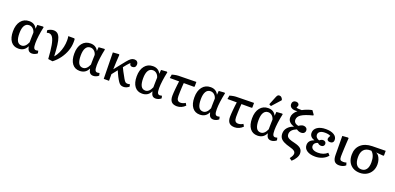

<svg xmlns="http://www.w3.org/2000/svg" viewBox="14 -2031 7161 3485"><g transform="rotate(20 3594.5 -288.5)"><path d="M245 14Q152 14 100.5 -55Q49 -124 49 -248Q49 -375 107.5 -449Q166 -523 267 -523Q373 -523 417 -434H419L425 -508L534 -516L547 -508Q527 -415 516 -332Q505 -249 505 -187Q505 -120 517.5 -93.5Q530 -67 561 -67Q572 -67 601 -74L612 -27Q593 -9 564.5 2.5Q536 14 509 14Q468 14 445 -9.5Q422 -33 412 -88H409Q362 14 245 14ZM283 -58Q356 -58 402 -164Q402 -186 402.5 -220.5Q403 -255 404 -290.5Q405 -326 406 -352Q394 -398 362.5 -425.5Q331 -453 290 -453Q232 -453 201.5 -402.5Q171 -352 171 -256Q171 -155 198.5 -106.5Q226 -58 283 -58Z M910 18 823 6Q813 -156 795 -254Q777 -352 748 -396Q719 -440 675 -440Q656 -440 636 -432L625 -476Q643 -494 676.5 -506Q710 -518 739 -518Q782 -518 812 -496.5Q842 -475 861.5 -425.5Q881 -376 891.5 -291.5Q902 -207 908 -81H913Q949 -124 975.5 -181Q1002 -238 1016 -301.5Q1030 -365 1030 -429Q1030 -474 1023 -509H1134L1149 -502Q1151 -492 1151.5 -480.5Q1152 -469 1152 -442Q1152 -357 1122.5 -273.5Q1093 -190 1039 -115Q985 -40 910 18Z M1429 14Q1336 14 1284.5 -55Q1233 -124 1233 -248Q1233 -375 1291.5 -449Q1350 -523 1451 -523Q1557 -523 1601 -434H1603L1609 -508L1718 -516L1731 -508Q1711 -415 1700 -332Q1689 -249 1689 -187Q1689 -120 1701.5 -93.5Q1714 -67 1745 -67Q1756 -67 1785 -74L1796 -27Q1777 -9 1748.5 2.5Q1720 14 1693 14Q1652 14 1629 -9.5Q1606 -33 1596 -88H1593Q1546 14 1429 14ZM1467 -58Q1540 -58 1586 -164Q1586 -186 1586.5 -220.5Q1587 -255 1588 -290.5Q1589 -326 1590 -352Q1578 -398 1546.5 -425.5Q1515 -453 1474 -453Q1416 -453 1385.5 -402.5Q1355 -352 1355 -256Q1355 -155 1382.5 -106.5Q1410 -58 1467 -58Z M2280 14Q2251 14 2230.5 6Q2210 -2 2192.5 -22.5Q2175 -43 2154 -79Q2144 -95 2129.5 -123.5Q2115 -152 2101.5 -182.5Q2088 -213 2079 -234L1995 -128V0H1893L1884 -508L1997 -516L2010 -508Q2005 -432 2001.5 -366.5Q1998 -301 1996 -223L2161 -430Q2204 -483 2233.5 -503Q2263 -523 2299 -523Q2332 -523 2352 -503.5Q2372 -484 2372 -451Q2372 -418 2354 -399.5Q2336 -381 2303 -381Q2279 -381 2265.5 -395Q2252 -409 2253 -432Q2239 -432 2196 -379L2147 -318Q2159 -290 2181.5 -248Q2204 -206 2247 -129Q2270 -89 2286 -76.5Q2302 -64 2329 -64Q2347 -64 2372 -72L2383 -28Q2362 -9 2334.5 2.5Q2307 14 2280 14Z M2635 14Q2542 14 2490.5 -55Q2439 -124 2439 -248Q2439 -375 2497.5 -449Q2556 -523 2657 -523Q2763 -523 2807 -434H2809L2815 -508L2924 -516L2937 -508Q2917 -415 2906 -332Q2895 -249 2895 -187Q2895 -120 2907.5 -93.5Q2920 -67 2951 -67Q2962 -67 2991 -74L3002 -27Q2983 -9 2954.5 2.5Q2926 14 2899 14Q2858 14 2835 -9.5Q2812 -33 2802 -88H2799Q2752 14 2635 14ZM2673 -58Q2746 -58 2792 -164Q2792 -186 2792.5 -220.5Q2793 -255 2794 -290.5Q2795 -326 2796 -352Q2784 -398 2752.5 -425.5Q2721 -453 2680 -453Q2622 -453 2591.5 -402.5Q2561 -352 2561 -256Q2561 -155 2588.5 -106.5Q2616 -58 2673 -58Z M3310 14Q3237 14 3202.5 -23Q3168 -60 3168 -138Q3168 -158 3170 -192.5Q3172 -227 3176 -268.5Q3180 -310 3184.5 -351Q3189 -392 3194 -425H3014L3026 -495Q3042 -500 3064 -505Q3086 -510 3108 -513.5Q3130 -517 3145 -517L3492 -523V-432L3478 -425H3284Q3281 -394 3278.5 -350Q3276 -306 3274.5 -258.5Q3273 -211 3273 -171Q3273 -119 3291 -94.5Q3309 -70 3348 -70Q3396 -70 3441 -100L3467 -56Q3436 -23 3394 -4.5Q3352 14 3310 14Z M3749 14Q3656 14 3604.5 -55Q3553 -124 3553 -248Q3553 -375 3611.5 -449Q3670 -523 3771 -523Q3877 -523 3921 -434H3923L3929 -508L4038 -516L4051 -508Q4031 -415 4020 -332Q4009 -249 4009 -187Q4009 -120 4021.5 -93.5Q4034 -67 4065 -67Q4076 -67 4105 -74L4116 -27Q4097 -9 4068.5 2.5Q4040 14 4013 14Q3972 14 3949 -9.5Q3926 -33 3916 -88H3913Q3866 14 3749 14ZM3787 -58Q3860 -58 3906 -164Q3906 -186 3906.5 -220.5Q3907 -255 3908 -290.5Q3909 -326 3910 -352Q3898 -398 3866.5 -425.5Q3835 -453 3794 -453Q3736 -453 3705.5 -402.5Q3675 -352 3675 -256Q3675 -155 3702.5 -106.5Q3730 -58 3787 -58Z M4424 14Q4351 14 4316.5 -23Q4282 -60 4282 -138Q4282 -158 4284 -192.5Q4286 -227 4290 -268.5Q4294 -310 4298.5 -351Q4303 -392 4308 -425H4128L4140 -495Q4156 -500 4178 -505Q4200 -510 4222 -513.5Q4244 -517 4259 -517L4606 -523V-432L4592 -425H4398Q4395 -394 4392.5 -350Q4390 -306 4388.5 -258.5Q4387 -211 4387 -171Q4387 -119 4405 -94.5Q4423 -70 4462 -70Q4510 -70 4555 -100L4581 -56Q4550 -23 4508 -4.5Q4466 14 4424 14Z M4863 14Q4770 14 4718.5 -55Q4667 -124 4667 -248Q4667 -375 4725.5 -449Q4784 -523 4885 -523Q4991 -523 5035 -434H5037L5043 -508L5152 -516L5165 -508Q5145 -415 5134 -332Q5123 -249 5123 -187Q5123 -120 5135.5 -93.5Q5148 -67 5179 -67Q5190 -67 5219 -74L5230 -27Q5211 -9 5182.5 2.5Q5154 14 5127 14Q5086 14 5063 -9.5Q5040 -33 5030 -88H5027Q4980 14 4863 14ZM4901 -58Q4974 -58 5020 -164Q5020 -186 5020.5 -220.5Q5021 -255 5022 -290.5Q5023 -326 5024 -352Q5012 -398 4980.5 -425.5Q4949 -453 4908 -453Q4850 -453 4819.5 -402.5Q4789 -352 4789 -256Q4789 -155 4816.5 -106.5Q4844 -58 4901 -58ZM4913 -574 4874 -595 4941 -760Q4952 -786 4963.5 -796.5Q4975 -807 4995 -807Q5037 -807 5060 -754V-738Z M5605 230 5557 197Q5583 162 5594 139Q5605 116 5605 96Q5605 65 5580.5 45Q5556 25 5498 10Q5415 -12 5367 -37Q5319 -62 5298 -96Q5277 -130 5277 -179Q5277 -243 5318.5 -292Q5360 -341 5433 -365V-367Q5312 -405 5312 -501Q5312 -581 5397 -651Q5327 -642 5286 -665Q5245 -688 5245 -736Q5245 -767 5264.5 -786.5Q5284 -806 5315 -806Q5343 -806 5360 -792Q5377 -778 5377 -756Q5377 -749 5374 -741.5Q5371 -734 5359 -708Q5368 -702 5391 -699Q5414 -696 5463 -696Q5502 -718 5552.5 -736.5Q5603 -755 5646 -763L5696 -693V-677Q5545 -639 5479.5 -596.5Q5414 -554 5414 -493Q5414 -426 5502 -406Q5530 -425 5551.5 -433.5Q5573 -442 5593 -442Q5626 -442 5647 -423.5Q5668 -405 5668 -374Q5668 -345 5647.5 -326Q5627 -307 5596 -307Q5569 -307 5550.5 -313Q5532 -319 5501 -338Q5383 -290 5383 -204Q5383 -175 5397 -155.5Q5411 -136 5445.5 -121.5Q5480 -107 5542 -93Q5631 -72 5668 -38Q5705 -4 5705 57Q5705 97 5677.5 144Q5650 191 5605 230Z M5979 14Q5878 14 5819.5 -25.5Q5761 -65 5761 -132Q5761 -224 5867 -259V-260Q5772 -290 5772 -371Q5772 -440 5833 -481.5Q5894 -523 5997 -523Q6097 -523 6154.5 -487Q6212 -451 6212 -389Q6212 -359 6194 -342Q6176 -325 6144 -325Q6116 -325 6100.5 -337.5Q6085 -350 6085 -371Q6085 -392 6111 -434Q6072 -456 6001 -456Q5942 -456 5908.5 -433.5Q5875 -411 5875 -371Q5875 -342 5895 -320Q5915 -298 5949 -288Q5981 -318 6016 -318Q6043 -318 6059.5 -303Q6076 -288 6076 -264Q6076 -239 6059 -223Q6042 -207 6016 -207Q5974 -207 5945 -238Q5909 -228 5889.5 -206.5Q5870 -185 5870 -156Q5870 -115 5905.5 -92.5Q5941 -70 6004 -70Q6114 -70 6182 -134L6220 -92Q6184 -44 6118.5 -15Q6053 14 5979 14Z M6441 14Q6378 14 6348.5 -24Q6319 -62 6319 -145Q6319 -178 6318.5 -228Q6318 -278 6317.5 -332.5Q6317 -387 6316.5 -434Q6316 -481 6316 -508L6425 -516L6438 -508Q6435 -467 6432 -415Q6429 -363 6426.5 -311Q6424 -259 6422.5 -216Q6421 -173 6421 -149Q6421 -103 6436 -86.5Q6451 -70 6492 -70Q6531 -70 6552 -80L6567 -31Q6546 -10 6512.5 2Q6479 14 6441 14Z M6841 14Q6765 14 6709 -18Q6653 -50 6623 -108.5Q6593 -167 6593 -247Q6593 -372 6672.5 -444Q6752 -516 6891 -519L7149 -523V-432L7136 -425L6999 -436V-434Q7027 -423 7048 -393.5Q7069 -364 7081 -324Q7093 -284 7093 -239Q7093 -165 7061 -108Q7029 -51 6972 -18.5Q6915 14 6841 14ZM6846 -55Q6909 -55 6943 -102Q6977 -149 6977 -237Q6977 -376 6904 -436H6883Q6801 -436 6758 -387.5Q6715 -339 6715 -247Q6715 -154 6748.5 -104.5Q6782 -55 6846 -55Z"/></g></svg>

Font: Literata Medium
Style: Regular
Weight: 500
Designer: Latin by Veronika Burian and Jose Scaglione. Greek by Irene Vlachou. Cyrillic by Vera Evstafieva.
Foundry: TypeTogether
Version: Version 3.103; ttfautohint (v1.8.4.7-5d5b);gftools[0.9.29]